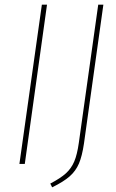

<svg xmlns="http://www.w3.org/2000/svg" viewBox="-20 -701 498 821"><path d="M181 -681 86 0H63L159 -681ZM339 -87Q331 -33 317.5 -1.5Q304 30 278 53Q252 76 203 100L195 84Q239 61 262 40Q285 19 297.5 -10.5Q310 -40 317 -90L400 -681H422Z"/></svg>

Font: Fira Sans Extra Condensed Thin
Style: Italic
Weight: 250
Width: 3
Italic angle: -8°
Designer: Carrois Corporate & Edenspiekermann AG
Foundry: Carrois Corporate GbR & Edenspiekermann AG
Version: Version 4.203